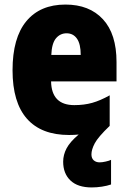

<svg xmlns="http://www.w3.org/2000/svg" viewBox="-20 -582 563 842"><path d="M381 95Q381 112 391 121Q401 130 417 130Q428 130 443.5 126.5Q459 123 467 119V227Q450 233 427 236.5Q404 240 382 240Q321 240 289 209.5Q257 179 257 127Q257 97 272 68.5Q287 40 325 8Q305 10 283 10Q161 10 98 -61.5Q35 -133 35 -274Q35 -416 95.5 -489Q156 -562 267 -562Q372 -562 431.5 -497.5Q491 -433 491 -310V-225H204Q206 -121 306 -121Q349 -121 384.5 -131Q420 -141 461 -164V-30Q410 19 395.5 46.5Q381 74 381 95ZM272 -436Q244 -436 225.5 -414Q207 -392 205 -341H334Q334 -389 317.5 -412.5Q301 -436 272 -436Z"/></svg>

Font: Noto Sans Malayalam Condensed Black
Style: Regular
Weight: 900
Width: 3
Designer: Jelle Bosma - Monotype Design Team
Foundry: Monotype Imaging Inc.
Version: Version 2.104; ttfautohint (v1.8.4.7-5d5b)